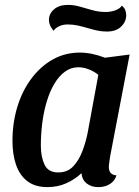

<svg xmlns="http://www.w3.org/2000/svg" viewBox="-20 -745 567 785"><path d="M174 20Q123 20 91.5 -4.5Q60 -29 45.5 -71.5Q31 -114 31 -169Q31 -243 51 -308.5Q71 -374 108.5 -424Q146 -474 196 -502Q246 -530 306 -530Q355 -530 409 -509L510 -522L430 -104Q429 -95 427 -83Q425 -71 425 -62Q425 -47 432.5 -38Q440 -29 456 -28Q451 -11 439.5 -0.5Q428 10 413.5 15Q399 20 381 20Q354 20 335 5.5Q316 -9 313 -37Q287 -12 251.5 4Q216 20 174 20ZM218 -40Q256 -40 279.5 -65Q303 -90 317 -127.5Q331 -165 338 -200L382 -439Q362 -455 340.5 -462.5Q319 -470 301 -470Q270 -470 245.5 -452Q221 -434 202.5 -403Q184 -372 171.5 -331Q159 -290 153 -243.5Q147 -197 147 -150Q147 -104 162 -72Q177 -40 218 -40ZM417 -616Q395 -616 375.5 -620.5Q356 -625 337.5 -630.5Q319 -636 299 -640.5Q279 -645 257 -645Q237 -645 221.5 -637.5Q206 -630 199 -619Q187 -634 183.5 -644.5Q180 -655 180 -663Q180 -689 201 -707Q222 -725 258 -725Q283 -725 308 -717.5Q333 -710 359 -703Q385 -696 412 -696Q433 -696 452 -703Q471 -710 478 -722Q490 -712 493 -701.5Q496 -691 496 -683Q496 -656 475 -636Q454 -616 417 -616Z"/></svg>

Font: Sansita Swashed Light
Style: Regular
Weight: 400
Version: Version 1.003